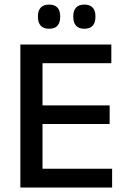

<svg xmlns="http://www.w3.org/2000/svg" viewBox="-20 -838 568 858"><path d="M71 0V-639H170V0ZM100.5 0V-84H481V0ZM128 -284V-367H470V-284ZM100 -555.5V-639H477.5V-555.5ZM199 -709.5Q174.5 -709.5 162 -723.2Q149.5 -737 149.5 -762V-765.5Q149.5 -790.5 162 -804Q174.5 -817.5 199 -817.5Q224.5 -817.5 236.8 -804Q249 -790.5 249 -765.5V-762Q249 -737 236.8 -723.2Q224.5 -709.5 199 -709.5ZM357 -709.5Q332 -709.5 319.8 -723.2Q307.5 -737 307.5 -762V-765.5Q307.5 -790.5 319.8 -804Q332 -817.5 357 -817.5Q382 -817.5 394.2 -804Q406.5 -790.5 406.5 -765.5V-762Q406.5 -737 394.2 -723.2Q382 -709.5 357 -709.5Z"/></svg>

Font: Anek Tamil Medium
Style: Regular
Weight: 500
Designer: Aadarsh Rajan (Tamil), Yesha Goshar (Latin)
Foundry: Ek Type
Version: Version 1.003